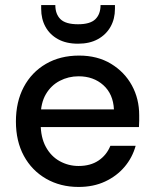

<svg xmlns="http://www.w3.org/2000/svg" viewBox="-20 -728 608 760"><path d="M291 12Q219 12 162.5 -20.5Q106 -53 74.5 -111Q43 -169 43 -247Q43 -325 74 -383.5Q105 -442 161.5 -475Q218 -508 293 -508Q366 -508 419.5 -475.5Q473 -443 502 -390Q531 -337 531 -272Q531 -262 531 -250Q531 -238 530 -225H116V-295H431Q428 -356 389 -391Q350 -426 291 -426Q251 -426 216.5 -408Q182 -390 161.5 -355Q141 -320 141 -267V-239Q141 -184 161.5 -146.5Q182 -109 216.5 -90Q251 -71 291 -71Q338 -71 370 -92.5Q402 -114 417 -151H517Q504 -104 473 -67.5Q442 -31 396 -9.5Q350 12 291 12ZM289 -555Q242 -555 209.5 -573Q177 -591 160 -622Q143 -653 143 -693V-708H199Q199 -672 219.5 -652Q240 -632 289 -632Q337 -632 357.5 -652Q378 -672 378 -708H435V-693Q435 -653 417.5 -622Q400 -591 367.5 -573Q335 -555 289 -555Z"/></svg>

Font: DM Sans 28pt Medium
Style: Regular
Weight: 500
Version: Version 4.004;gftools[0.9.30]